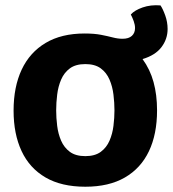

<svg xmlns="http://www.w3.org/2000/svg" viewBox="-20 -693 656 728"><path d="M31.5 -273.5Q31.5 -363.5 62.2 -429Q93 -494.5 153 -530.2Q213 -566 301 -566Q337.5 -566 363 -561Q388.5 -556 407.8 -551Q427 -546 444.5 -546Q468 -546 480 -557Q492 -568 492 -586.5Q492 -599 487 -612.8Q482 -626.5 476 -638Q490 -654 520.8 -664.8Q551.5 -675.5 588.5 -672.5Q597.5 -659.5 606.5 -634.5Q615.5 -609.5 615.5 -583Q615.5 -545 592.2 -514.2Q569 -483.5 520.5 -469Q549 -430 562.2 -381.8Q575.5 -333.5 575.5 -274.5Q575.5 -184.5 544.8 -119.8Q514 -55 453.5 -20Q393 15 303.5 15Q213 15 152.5 -20.2Q92 -55.5 61.8 -120.2Q31.5 -185 31.5 -273.5ZM193 -274.5Q193 -246 196.8 -215.8Q200.5 -185.5 211.8 -159.5Q223 -133.5 245 -117.2Q267 -101 303.5 -101Q340 -101 362 -117.2Q384 -133.5 395.2 -159.5Q406.5 -185.5 410.2 -215.8Q414 -246 414 -274.5Q414 -303.5 410.2 -334.2Q406.5 -365 395.2 -391.2Q384 -417.5 362 -433.8Q340 -450 303.5 -450Q267 -450 245 -433.8Q223 -417.5 211.8 -391.2Q200.5 -365 196.8 -334.2Q193 -303.5 193 -274.5Z"/></svg>

Font: Signika SC
Style: Regular
Weight: 300
Designer: Anna Giedryś
Foundry: Anna Giedryś
Version: Version 2.000